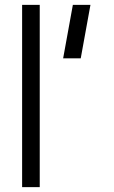

<svg xmlns="http://www.w3.org/2000/svg" viewBox="-20 -770 471 790"><path d="M71 0V-750H143.5V0ZM239.8 -530 279.8 -750H352.2L312.2 -530Z"/></svg>

Font: Mohave Light
Style: Regular
Weight: 300
Designer: Gumpita Rahayu
Foundry: Tokotype
Version: Version 2.003